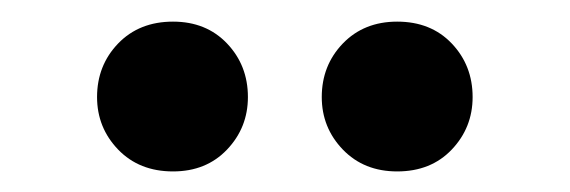

<svg xmlns="http://www.w3.org/2000/svg" viewBox="-20 -686 540 182"><path d="M144 -523.5Q112 -523.5 92 -544.2Q72 -565 72 -594Q72 -624 92 -644.8Q112 -665.5 144 -665.5Q175.5 -665.5 195.2 -644.8Q215 -624 215 -594Q215 -565 195.2 -544.2Q175.5 -523.5 144 -523.5ZM356.5 -523.5Q325 -523.5 305 -544.2Q285 -565 285 -594Q285 -624 305 -644.8Q325 -665.5 356.5 -665.5Q388.5 -665.5 408.2 -644.8Q428 -624 428 -594Q428 -565 408.2 -544.2Q388.5 -523.5 356.5 -523.5Z"/></svg>

Font: Newsreader 24pt ExtraBold
Style: Regular
Weight: 800
Designer: Hugues Gentile
Foundry: Production Type
Version: Version 1.003